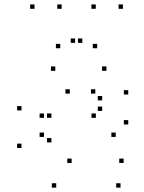

<svg xmlns="http://www.w3.org/2000/svg" viewBox="-20 -848 660 878"><path d="M531.2 10V-10H511.2V10ZM545.3 -102.8V-122.8H525.3V-102.8ZM307.6 -102.8V-122.8H287.6V-102.8ZM215.1 -196.7V-216.7H195.1V-196.7ZM215.1 -309.2V-329.2H195.1V-309.2ZM299.2 -419.8V-439.8H279.2V-419.8ZM415.9 -419.8V-439.8H395.9V-419.8ZM447.2 -388.9V-408.9H427.2V-388.9ZM447.2 -340.8V-360.8H427.2V-340.8ZM418.4 -309.1V-329.1H398.4V-309.1ZM181.1 -309.1V-329.1H161.1V-309.1ZM181.1 -221.8V-241.8H161.1V-221.8ZM509.2 -221.8V-241.8H489.2V-221.8ZM566.4 -278.8V-298.8H546.4V-278.8ZM566.4 -415.8V-435.8H546.4V-415.8ZM466.7 -524.2V-544.2H446.7V-524.2ZM232.9 -524.2V-544.2H212.9V-524.2ZM78.3 -342.9V-362.9H58.3V-342.9ZM78.3 -171.2V-191.2H58.3V-171.2ZM237.1 10V-10H217.1V10ZM262 -807.7V-827.7H242V-807.7ZM356.5 -652V-672H336.5V-652ZM323.5 -652V-672H303.5V-652ZM418 -807.7V-827.7H398V-807.7ZM542.2 -807.7V-827.7H522.2V-807.7ZM424.4 -627.4V-647.4H404.4V-627.4ZM255.6 -627.4V-647.4H235.6V-627.4ZM137.8 -807.7V-827.7H117.8V-807.7Z"/></svg>

Font: Monaspace Krypton Dots Var
Style: Regular
Weight: 400
Designer: Riley Cran and the Lettermatic Team
Version: Version 1.100 (Monaspace Krypton Dots)